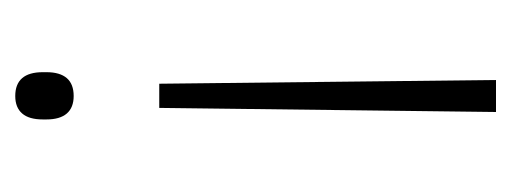

<svg xmlns="http://www.w3.org/2000/svg" viewBox="-234 -300 686 258"><g transform="rotate(-90 109.0 -171.0)"><path d="M125.5 -300 130.5 152.5H87.5L93 -300ZM109 -493.5Q125 -493.5 133 -484.2Q141 -475 141 -456.5V-451.5Q141 -433.5 133 -424.2Q125 -415 109 -415Q93.5 -415 85.5 -424.2Q77.5 -433.5 77.5 -451.5V-456.5Q77.5 -475 85.5 -484.2Q93.5 -493.5 109 -493.5Z"/></g></svg>

Font: Anek Gujarati ExtraLight
Style: Regular
Weight: 250
Version: Version 1.003